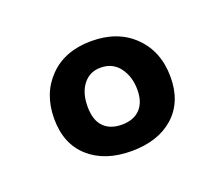

<svg xmlns="http://www.w3.org/2000/svg" viewBox="-58 -802 484 416"><g transform="rotate(-20 184.0 -594.0)"><path d="M50 -590Q50 -648 86 -684.5Q122 -721 183 -721Q244 -721 281 -684.5Q318 -648 318 -589Q318 -532 282 -499.5Q246 -467 184 -467Q123 -467 86.5 -499.5Q50 -532 50 -590ZM241 -588Q241 -618 225.5 -639Q210 -660 182 -660Q157 -660 142 -641Q127 -622 127 -590Q127 -559 142 -543.5Q157 -528 184 -528Q211 -528 226 -543.5Q241 -559 241 -588Z"/></g></svg>

Font: Mali
Style: Bold
Weight: 700
Designer: Kitiyaporn Chalermlarp | Katatrad Aksorn Co.,Ltd.
Foundry: Cadson Demak Co.,Ltd.
Version: Version 1.000; ttfautohint (v1.6)